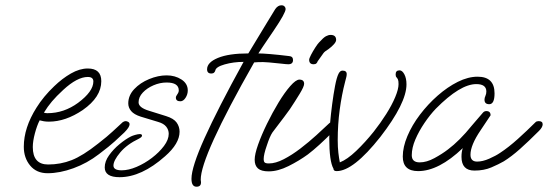

<svg xmlns="http://www.w3.org/2000/svg" viewBox="-20 -637 2072 726"><path d="M160 18Q118 18 94 -11Q70 -40 70 -82Q70 -154 118 -230Q131 -251 148 -271.5Q165 -292 185 -311Q215 -340 248 -359Q281 -378 312 -378Q363 -378 363 -330Q363 -270 293 -221Q228 -177 165 -177Q154 -177 145.5 -178.5Q137 -180 130 -182Q120 -163 112 -133Q104 -103 104 -81Q104 -15 162 -15Q209 -15 251 -31.5Q293 -48 351 -94Q387 -122 405 -139Q423 -156 444 -175Q450 -179 455 -179Q460 -179 465 -176Q470 -173 470 -167Q470 -156 450 -136Q433 -120 414 -102.5Q395 -85 354 -54Q310 -20 258 -1Q206 18 160 18ZM159 -209Q191 -209 220 -219Q249 -229 275 -248Q333 -291 333 -329Q333 -346 312 -346Q272 -346 219 -297Q193 -273 176.5 -253.5Q160 -234 146 -211Q152 -209 159 -209Z M432 33Q376 33 376 -4Q376 -27 392.5 -50Q409 -73 432 -92Q455 -111 475 -121Q481 -124 491.5 -127Q502 -130 509 -130Q517 -130 517 -124Q517 -119 506 -113Q460 -91 434.5 -60.5Q409 -30 409 -11Q409 7 440 7Q466 7 496.5 -6Q527 -19 554.5 -40Q582 -61 600 -85Q618 -109 618 -131Q618 -146 608.5 -158Q599 -170 578 -176L512 -196Q487 -204 476 -217Q465 -230 465 -246Q465 -276 487.5 -300Q510 -324 544 -338Q578 -352 610 -352Q642 -352 666 -336.5Q690 -321 690 -295Q690 -280 681.5 -267Q673 -254 662 -254Q645 -254 645 -268Q645 -273 650.5 -280.5Q656 -288 656 -295Q656 -325 610 -325Q585 -325 560.5 -314.5Q536 -304 520 -287Q504 -270 504 -250Q504 -230 544 -218L608 -198Q637 -189 648 -173.5Q659 -158 659 -139Q659 -94 604 -46Q515 33 432 33Z M723 69Q704 69 704 39Q704 -5 753.5 -115Q803 -225 901 -403Q863 -403 829.5 -393.5Q796 -384 794 -370Q793 -366 789.5 -362.5Q786 -359 779 -359Q763 -359 763 -375Q763 -401 804 -418Q845 -435 919 -435L988 -549Q995 -560 1003 -573.5Q1011 -587 1021 -603Q1031 -617 1044 -617Q1052 -617 1056 -612.5Q1060 -608 1060 -603Q1060 -588 1016 -523Q961 -442 957 -435Q972 -435 1002 -432.5Q1032 -430 1073 -425Q1088 -424 1088 -410Q1088 -394 1070 -394Q1063 -394 1042 -396.5Q1021 -399 997 -401Q973 -403 956 -402L941 -401Q738 -44 739 43L740 51V53Q740 69 723 69Z M1166 -394Q1149 -394 1149 -411Q1149 -416 1156 -429.5Q1163 -443 1172 -457Q1181 -471 1186 -476Q1203 -495 1212.5 -500Q1222 -505 1230 -505Q1251 -505 1251 -486Q1251 -479 1242.5 -469.5Q1234 -460 1223 -452Q1207 -442 1203 -436L1181 -405Q1180 -401 1176.5 -397.5Q1173 -394 1166 -394ZM996 11Q968 11 955.5 0Q943 -11 943 -33Q943 -54 956 -90.5Q969 -127 989.5 -169Q1010 -211 1033 -249Q1056 -287 1077.5 -311.5Q1099 -336 1112 -336Q1130 -336 1130 -320Q1130 -310 1113 -282Q1096 -254 1076 -224Q1068 -213 1054 -194Q1040 -175 1027 -158.5Q1014 -142 1010 -136Q1000 -121 989 -87Q977 -53 977 -35Q977 -27 980.5 -23Q984 -19 997 -19Q1022 -19 1053 -35Q1084 -51 1116 -75.5Q1148 -100 1176.5 -126Q1205 -152 1225 -171Q1229 -175 1237 -175Q1252 -175 1252 -163Q1252 -152 1238 -138Q1211 -111 1188 -90Q1165 -69 1144 -53Q1111 -29 1071 -9Q1031 11 996 11Z M1253 10Q1241 10 1241 1Q1225 -27 1225 -114Q1225 -135 1228 -170Q1231 -205 1236 -243Q1241 -281 1247 -312.5Q1253 -344 1260 -358Q1266 -370 1275 -370Q1291 -370 1291 -357Q1291 -350 1289 -343.5Q1287 -337 1285 -328Q1272 -278 1264.5 -222Q1257 -166 1257 -107Q1257 -80 1259.5 -59Q1262 -38 1265 -23Q1293 -34 1327 -66.5Q1361 -99 1393 -139Q1419 -172 1440.5 -206Q1462 -240 1474.5 -270Q1487 -300 1487 -319Q1487 -332 1484.5 -337Q1482 -342 1479 -345Q1476 -348 1476 -356Q1476 -371 1491 -371Q1501 -371 1509 -356Q1517 -341 1517 -318Q1517 -247 1418 -119Q1316 10 1253 10Z M1561 10Q1503 10 1503 -45Q1503 -81 1520.5 -122.5Q1538 -164 1568 -203.5Q1598 -243 1635 -275.5Q1672 -308 1711 -327.5Q1750 -347 1786 -347Q1850 -347 1850 -284Q1850 -243 1830 -243Q1812 -243 1812 -260Q1812 -267 1815.5 -274.5Q1819 -282 1819 -291Q1819 -319 1781 -319Q1720 -319 1628 -226Q1606 -203 1585 -172Q1564 -141 1550.5 -109.5Q1537 -78 1537 -50Q1537 -23 1567 -23Q1593 -23 1622.5 -39Q1652 -55 1674 -72Q1718 -105 1764 -162Q1771 -170 1782 -183Q1793 -196 1807 -212Q1812 -217 1819 -217Q1835 -217 1835 -201L1797 -144Q1759 -88 1759 -52Q1759 -26 1784 -26Q1805 -26 1830 -37Q1855 -48 1871 -59Q1903 -80 1938 -111.5Q1973 -143 2005 -175Q2009 -179 2017 -179Q2032 -179 2032 -167Q2032 -156 2018 -142Q1978 -102 1946 -73.5Q1914 -45 1885 -27Q1866 -16 1838 -4Q1810 8 1774 8Q1725 8 1725 -44Q1725 -64 1730 -77Q1639 10 1561 10Z"/></svg>

Font: Oooh Baby
Style: Regular
Weight: 400
Designer: Robert E. Leuschke
Foundry: Robert E. Leuschke
Version: Version 1.011; ttfautohint (v1.8.3)